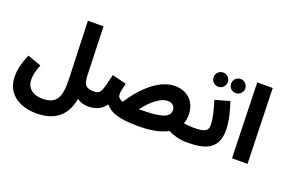

<svg xmlns="http://www.w3.org/2000/svg" viewBox="-120 -1153 2643 1791"><g transform="rotate(20 1201.0 -257.5)"><path d="M26 -29C26 152 170 231 332 231C521 231 624 137 653 -30C687 -2 732 5 761 5C815 5 845 -25 845 -72C845 -112 822 -145 770 -145C692 -145 663 -166 660 -274L645 -746H490L510 -177C516 5 481 83 336 83C241 83 181 31 181 -52C181 -98 190 -130 216 -202L80 -250C34 -141 26 -80 26 -29Z M1269 18C1397 18 1491 -3 1557 -40C1604 -15 1670 5 1743 5C1798 5 1829 -26 1829 -72C1829 -112 1805 -145 1753 -145C1717 -145 1687 -148 1659 -154C1669 -181 1674 -210 1674 -240C1674 -365 1594 -452 1463 -452C1315 -452 1164 -318 1054 -147C1011 -160 1002 -180 1002 -209C1002 -227 1009 -258 1023 -314L882 -349C842 -194 843 -145 770 -145L760 5C820 5 887 -8 936 -78C980 -22 1055 18 1269 18ZM1447 -298C1496 -298 1521 -267 1521 -231C1521 -170 1463 -133 1237 -133C1231 -133 1225 -133 1219 -133C1287 -222 1373 -298 1447 -298Z M1843 -583C1881 -583 1912 -614 1912 -653C1912 -693 1881 -724 1843 -724C1803 -724 1772 -693 1772 -653C1772 -614 1803 -583 1843 -583ZM2016 -583C2054 -583 2086 -614 2086 -652C2086 -692 2054 -723 2016 -723C1976 -723 1946 -692 1946 -652C1946 -614 1976 -583 2016 -583ZM1743 5C1911 5 2050 -27 2050 -223C2050 -318 2020 -427 1995 -496L1851 -456C1874 -385 1900 -286 1900 -223C1900 -165 1870 -145 1753 -145Z M2192 0H2346L2325 -746H2171Z"/></g></svg>

Font: Noto Sans Arabic UI SmCn XBd
Style: Regular
Weight: 800
Width: 4
Designer: Monotype Design Team, Nadine Chahine and Nizar Qandah
Foundry: Monotype Imaging Inc.
Version: Version 2.010